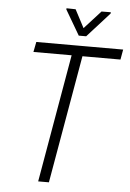

<svg xmlns="http://www.w3.org/2000/svg" viewBox="-60 -940 668 984"><g transform="rotate(5 274.5 -448.0)"><path d="M353.5 -710.9 229.5 0H174.3L297.9 -710.9ZM549.3 -710.9 540 -658.7H92.3L102.5 -710.9ZM288.6 -895.5 337.4 -802.7 421.9 -895.5 469.7 -896 469.2 -889.2 354.5 -762.2H316.4L241.2 -890.6L241.7 -896.5Z"/></g></svg>

Font: Roboto Condensed Light
Style: Italic
Weight: 300
Italic angle: -12°
Designer: Christian Robertson
Foundry: Google
Version: Version 3.0; 2020